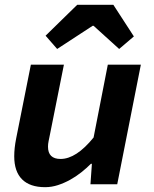

<svg xmlns="http://www.w3.org/2000/svg" viewBox="-20 -764 640 796"><path d="M167 12Q104 12 71.5 -20.5Q39 -53 39 -116Q39 -150 47 -190L108 -496H245L187 -206Q184 -191 181.5 -179Q179 -167 179 -156Q179 -105 231 -105Q296 -105 368 -194L427 -496H564L466 0H355L361 -85H357Q339 -67 317 -49.5Q295 -32 270.5 -18.5Q246 -5 220 3.5Q194 12 167 12ZM217 -561 169 -616 300 -744H450L535 -613L474 -561L368 -657H364Z"/></svg>

Font: Source Code Pro
Style: Bold Italic
Weight: 700
Italic angle: -11°
Monospace: yes
Designer: Paul D. Hunt, Teo Tuominen
Foundry: Adobe Systems Incorporated
Version: Version 1.050;PS 1.000;hotconv 16.6.51;makeotf.lib2.5.65220